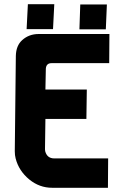

<svg xmlns="http://www.w3.org/2000/svg" viewBox="-20 -889 588 909"><path d="M492 -139 491 0H227Q167 0 119 -39Q69 -80 54 -139Q50 -154 50 -173L55 -624Q56 -673 85 -699Q117 -728 163 -728H498L497 -590H224Q199 -590 197 -564L195 -465H391L389 -326H195L193 -182Q193 -177 194 -173Q203 -139 237 -139ZM360 -868H486L481 -750H356ZM112 -869H237L231 -751H106Z"/></svg>

Font: Covid19
Style: Regular
Weight: 400
Designer: Peter Wiegel
Foundry: (c) CAT - Ing. Peter Wiegel.  for Rudolf Maass + Partner GmbH
Version: Version 001.000